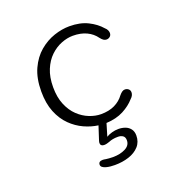

<svg xmlns="http://www.w3.org/2000/svg" viewBox="-127 -598 872 921"><g transform="rotate(-20 309.5 -138.0)"><path d="M304.5 213Q293.5 213 282.8 212Q272 211 262 208.5Q235.5 201.5 235.5 187Q235.5 178 241 173.8Q246.5 169.5 256.5 169.5Q263.5 169.5 273 171.5Q279 172.5 289 173.2Q299 174 308 174Q345.5 174 372 160.5Q398.5 147 398.5 121Q398.5 104.5 388.5 97.5Q378.5 90.5 363.5 90.5Q348 90.5 336.8 92.8Q325.5 95 316.5 99Q309.5 101.5 302.8 103.2Q296 105 288.5 105Q280 105 275 100.8Q270 96.5 270 88Q270 84.5 271.5 79.5Q273 74.5 274.5 70L295 7Q260 2.5 224.2 -13.8Q188.5 -30 158.5 -59.5Q128.5 -89 110.5 -133.5Q92.5 -178 92.5 -239Q92.5 -306 114.2 -353.5Q136 -401 171 -430.5Q206 -460 246.8 -473.8Q287.5 -487.5 325.5 -487.5Q380.5 -487.5 419.5 -468Q458.5 -448.5 482.5 -420.5Q491 -413 494.5 -405.5Q498 -398 498 -391Q498 -379.5 490.2 -373Q482.5 -366.5 472.5 -366.5Q464.5 -366.5 457.5 -371.2Q450.5 -376 443 -385.5Q425 -411 395.5 -425Q366 -439 325.5 -439Q297 -439 266.5 -427Q236 -415 210.2 -390.5Q184.5 -366 168.8 -328.2Q153 -290.5 153 -239Q153 -187.5 168.8 -149.8Q184.5 -112 210.2 -87.5Q236 -63 266.5 -51Q297 -39 325.5 -39Q366 -39 395.5 -53.2Q425 -67.5 443 -92.5Q450.5 -101.5 457.5 -106.5Q464.5 -111.5 472.5 -111.5Q482.5 -111.5 490.2 -105.2Q498 -99 498 -87.5Q498 -80 494.2 -72.5Q490.5 -65 482.5 -58Q459.5 -31.5 422.8 -12.2Q386 7 335 9.5L316 73Q328 65.5 344.5 60.8Q361 56 378.5 56Q396.5 56 412.5 61.8Q428.5 67.5 438.8 80.8Q449 94 449 114.5Q449 147.5 429 169.5Q409 191.5 376.2 202.2Q343.5 213 304.5 213Z"/></g></svg>

Font: Sono Monospace Light
Style: Regular
Weight: 300
Version: Version 2.112